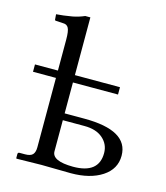

<svg xmlns="http://www.w3.org/2000/svg" viewBox="-106 -780 748 864"><g transform="rotate(15 268.0 -348.0)"><path d="M425.8 -124Q425.8 -165 394.8 -192.1Q363.8 -219.2 309.1 -219.2H208V-74.2Q208 -29.3 306.2 -28.8Q425.8 -28.8 425.8 -124ZM208 -698.2V-429.2H418V-395H208V-251H299.8Q504.9 -251 504.9 -132.8Q504.9 -70.8 449.5 -34.4Q394 2 304.2 2Q277.3 2 235.6 1Q193.8 0 167 0L51.8 2L49.8 0V-19Q49.8 -26.9 58.1 -26.9H83Q108.9 -26.9 118.9 -37.8Q128.9 -48.8 128.9 -71.8V-395H22V-429.2H128.9V-573.2Q128.9 -613.3 121.3 -627.2Q113.8 -641.1 97.2 -641.1L63 -643.1Q57.1 -643.1 57.1 -647.9L55.2 -671.9Q85.9 -673.8 128.9 -681.2Q158.7 -687 184.1 -698.2Z"/></g></svg>

Font: Linux Libertine Capitals
Style: Small Caps
Weight: 400
Designer: Philipp H. Poll
Foundry: Philipp H. Poll
Version: Version 5.1.3